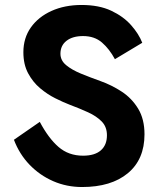

<svg xmlns="http://www.w3.org/2000/svg" viewBox="-20 -734 642 772"><path d="M140 -244 36 -172Q58 -114 99 -71.5Q140 -29 194 -5.5Q248 18 310 18Q427 18 494 -37.5Q561 -93 561 -194Q561 -255 535.5 -297Q510 -339 469.5 -365.5Q429 -392 384 -408Q342 -423 305.5 -438Q269 -453 246 -472Q223 -491 223 -518Q223 -551 247.5 -570Q272 -589 314 -589Q360 -589 390 -563Q420 -537 442 -496L552 -562Q538 -598 507 -633Q476 -668 427 -691Q378 -714 308 -714Q240 -714 187 -690Q134 -666 104 -623.5Q74 -581 74 -524Q74 -475 93 -439.5Q112 -404 141 -379.5Q170 -355 202 -339Q234 -323 260 -313Q300 -298 334 -282.5Q368 -267 389 -245.5Q410 -224 410 -190Q410 -151 385.5 -129.5Q361 -108 314 -108Q256 -108 215.5 -143Q175 -178 140 -244Z"/></svg>

Font: Jost-600-Semi-PL
Style: Regular
Weight: 600
Version: Version 3.300; ttfautohint (v0.97) -l 8 -r 50 -G 200 -x 14 -